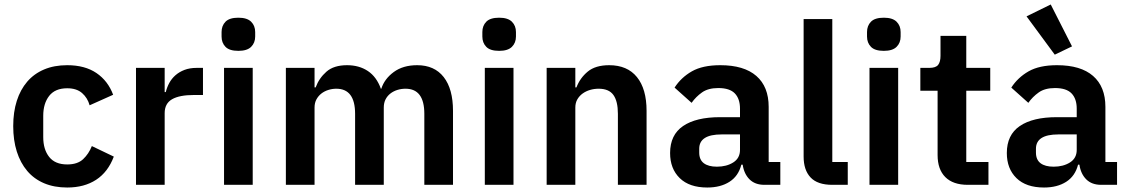

<svg xmlns="http://www.w3.org/2000/svg" viewBox="-20 -825 5036 857"><path d="M280 12Q222 12 177 -7Q132 -26 101.5 -62Q71 -98 55 -148.5Q39 -199 39 -262Q39 -325 55 -375Q71 -425 101.5 -460.5Q132 -496 177 -515Q222 -534 280 -534Q359 -534 410.5 -499Q462 -464 485 -402L380 -355Q371 -388 346.5 -409.5Q322 -431 280 -431Q226 -431 199.5 -397Q173 -363 173 -308V-213Q173 -158 199.5 -124.5Q226 -91 280 -91Q326 -91 351 -114.5Q376 -138 390 -173L488 -126Q462 -57 409 -22.5Q356 12 280 12Z M587 0V-522H715V-414H720Q725 -435 735.5 -454.5Q746 -474 763 -489Q780 -504 803.5 -513Q827 -522 858 -522H886V-401H846Q781 -401 748 -382Q715 -363 715 -320V0Z M1044 -598Q1004 -598 986.5 -616Q969 -634 969 -662V-682Q969 -710 986.5 -728Q1004 -746 1044 -746Q1083 -746 1101 -728Q1119 -710 1119 -682V-662Q1119 -634 1101 -616Q1083 -598 1044 -598ZM980 -522H1108V0H980Z M1256 0V-522H1384V-435H1389Q1404 -476 1437 -505Q1470 -534 1529 -534Q1583 -534 1622 -508Q1661 -482 1680 -429H1682Q1696 -473 1737.5 -503.5Q1779 -534 1842 -534Q1919 -534 1960.5 -481Q2002 -428 2002 -330V0H1874V-317Q1874 -429 1790 -429Q1771 -429 1753.5 -423.5Q1736 -418 1722.5 -407.5Q1709 -397 1701 -381.5Q1693 -366 1693 -345V0H1565V-317Q1565 -429 1481 -429Q1463 -429 1445.5 -423.5Q1428 -418 1414.5 -407.5Q1401 -397 1392.5 -381.5Q1384 -366 1384 -345V0Z M2208 -598Q2168 -598 2150.5 -616Q2133 -634 2133 -662V-682Q2133 -710 2150.5 -728Q2168 -746 2208 -746Q2247 -746 2265 -728Q2283 -710 2283 -682V-662Q2283 -634 2265 -616Q2247 -598 2208 -598ZM2144 -522H2272V0H2144Z M2420 0V-522H2548V-435H2553Q2569 -477 2603.5 -505.5Q2638 -534 2699 -534Q2780 -534 2823 -481Q2866 -428 2866 -330V0H2738V-317Q2738 -373 2718 -401Q2698 -429 2652 -429Q2632 -429 2613.5 -423.5Q2595 -418 2580.5 -407.5Q2566 -397 2557 -381.5Q2548 -366 2548 -345V0Z M3392 0Q3350 0 3325.5 -24.5Q3301 -49 3295 -90H3289Q3276 -39 3236 -13.5Q3196 12 3137 12Q3057 12 3014 -30Q2971 -72 2971 -142Q2971 -223 3029 -262.5Q3087 -302 3194 -302H3283V-340Q3283 -384 3260 -408Q3237 -432 3186 -432Q3141 -432 3113.5 -412.5Q3086 -393 3067 -366L2991 -434Q3020 -479 3068 -506.5Q3116 -534 3195 -534Q3301 -534 3356 -486Q3411 -438 3411 -348V-102H3463V0ZM3180 -81Q3223 -81 3253 -100Q3283 -119 3283 -156V-225H3201Q3101 -225 3101 -161V-144Q3101 -112 3121.5 -96.5Q3142 -81 3180 -81Z M3695 0Q3629 0 3598 -33Q3567 -66 3567 -126V-740H3695V-102H3764V0Z M3925 -598Q3885 -598 3867.5 -616Q3850 -634 3850 -662V-682Q3850 -710 3867.5 -728Q3885 -746 3925 -746Q3964 -746 3982 -728Q4000 -710 4000 -682V-662Q4000 -634 3982 -616Q3964 -598 3925 -598ZM3861 -522H3989V0H3861Z M4300 0Q4234 0 4199.5 -34.5Q4165 -69 4165 -133V-420H4088V-522H4128Q4157 -522 4167.5 -535.5Q4178 -549 4178 -576V-665H4293V-522H4400V-420H4293V-102H4392V0Z M4895 0Q4853 0 4828.5 -24.5Q4804 -49 4798 -90H4792Q4779 -39 4739 -13.5Q4699 12 4640 12Q4560 12 4517 -30Q4474 -72 4474 -142Q4474 -223 4532 -262.5Q4590 -302 4697 -302H4786V-340Q4786 -384 4763 -408Q4740 -432 4689 -432Q4644 -432 4616.5 -412.5Q4589 -393 4570 -366L4494 -434Q4523 -479 4571 -506.5Q4619 -534 4698 -534Q4804 -534 4859 -486Q4914 -438 4914 -348V-102H4966V0ZM4683 -81Q4726 -81 4756 -100Q4786 -119 4786 -156V-225H4704Q4604 -225 4604 -161V-144Q4604 -112 4624.5 -96.5Q4645 -81 4683 -81ZM4562 -752 4670 -805 4765 -618 4688 -581Z"/></svg>

Font: IBM Plex Sans SmBld
Style: Regular
Weight: 600
Designer: Mike Abbink, Paul van der Laan, Pieter van Rosmalen
Foundry: Bold Monday
Version: Version 3.005